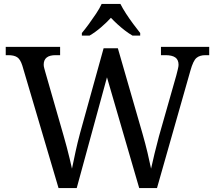

<svg xmlns="http://www.w3.org/2000/svg" viewBox="-20 -951 1087 971"><path d="M93 -619Q83 -651 67 -661.5Q51 -672 22 -672H9V-714H284V-672H261Q201 -672 201 -624Q201 -616 203.5 -607Q206 -598 209 -587L301 -267Q310 -237 317.5 -207.5Q325 -178 332 -150Q339 -122 344 -98Q352 -137 362 -183.5Q372 -230 385 -278L504 -707H576L701 -274Q715 -225 726 -179Q737 -133 744 -98Q752 -134 761.5 -174Q771 -214 784 -262L872 -571Q875 -583 879 -599Q883 -615 883 -623Q883 -649 866.5 -660.5Q850 -672 817 -672H794V-714H1038V-672H1019Q990 -672 973.5 -658Q957 -644 943 -594L774 0H684L521 -560L368 0H276ZM394 -784Q410 -803 429 -829Q448 -855 466 -882Q484 -909 494 -931H589Q600 -909 617.5 -882Q635 -855 654.5 -829Q674 -803 689 -784V-771H650Q631 -782 611.5 -797Q592 -812 574 -828.5Q556 -845 541 -861Q519 -837 490.5 -812.5Q462 -788 433 -771H394Z"/></svg>

Font: Noto Serif Toto
Style: Regular
Weight: 400
Designer: Monotype Design Team
Foundry: Monotype Imaging Inc.
Version: Version 2.001